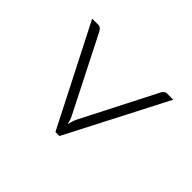

<svg xmlns="http://www.w3.org/2000/svg" viewBox="-102 -675 680 680"><g transform="rotate(-45 237.5 -335.0)"><path d="M46 -346V-326L422 -132V-165C422 -169 420 -171 418 -174C416 -177 413 -179 408 -182L132 -323C122 -328 110 -332 96 -335C109 -338 121 -342 132 -348L408 -488C413 -491 416 -493 418 -496C420 -499 422 -502 422 -506V-538Z"/></g></svg>

Font: SVN-Aleo
Style: Light
Weight: 300
Designer: Alessio Laiso
Version: Version 1.2.2